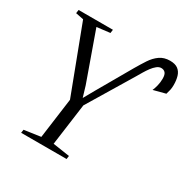

<svg xmlns="http://www.w3.org/2000/svg" viewBox="-169 -904 1036 1056"><g transform="rotate(30 349.0 -376.5)"><path d="M102.5 0 105.5 -21 210 -36 244.5 -291.5 85.5 -711 35.5 -721 38.5 -743H256.5L253.5 -721L170 -711L279.5 -403.5L300 -335L338 -402.5L462 -618Q483 -654 503.2 -684.8Q523.5 -715.5 550.2 -734.2Q577 -753 614.5 -753Q647.5 -753 665.5 -739.2Q683.5 -725.5 690.8 -701.5Q698 -677.5 698 -647Q698 -629.5 695 -615.5Q692 -601.5 687 -585.5L610.5 -565.5Q617 -579.5 622.5 -601.5Q628 -623.5 628 -647Q628 -672.5 618.5 -683.2Q609 -694 592.5 -694Q578.5 -694 565 -683.2Q551.5 -672.5 539 -655.8Q526.5 -639 515.5 -620.5Q504.5 -602 495.5 -586.5L323.5 -301.5L287.5 -37L394 -21L391 0Z"/></g></svg>

Font: Merriweather 120pt Light
Style: Italic
Weight: 300
Italic angle: -7.8°
Version: Version 2.101